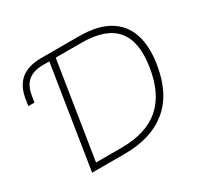

<svg xmlns="http://www.w3.org/2000/svg" viewBox="-147 -895 1134 1085"><g transform="rotate(-30 419.5 -352.5)"><path d="M163 0 268 -666H229Q165 -666 130.5 -637.5Q96 -609 86 -549L79 -506H39L46 -551Q59 -629 106.5 -667Q154 -705 238 -705H484Q603 -705 676 -662.5Q749 -620 776.5 -539Q804 -458 785 -343Q757 -170 652.5 -85Q548 0 377 0ZM211 -39H379Q537 -39 627 -116Q717 -193 742 -353Q767 -510 701.5 -588Q636 -666 478 -666H310Z"/></g></svg>

Font: Mulish ExtraLight
Style: Italic
Weight: 200
Italic angle: -9°
Designer: Vernon Adams
Foundry: Vernon Adams
Version: Version 3.603